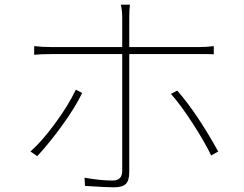

<svg xmlns="http://www.w3.org/2000/svg" viewBox="-20 -787 1040 820"><path d="M532 -712V-543V-483V-393V-289V-188V-103V-52Q532 -16 517.5 -1.5Q503 13 465 13Q436 13 343 7L341 -28Q409 -16 461 -16Q502 -16 502 -57V-114V-204V-309V-412V-496V-543V-712Q502 -726 500.5 -741Q499 -756 496 -767H535Q532 -748 532 -712ZM199 -586H456H579H693H782H828Q862 -586 893 -590V-555Q882 -556 861 -556H829H580H457H341H250H200Q151 -556 126 -553V-590Q162 -586 199 -586ZM139 -120 110 -140Q158 -182 215 -259.5Q272 -337 304 -404L331 -390Q301 -328 246 -252Q191 -176 139 -120ZM912 -140 882 -123Q853 -183 802 -261.5Q751 -340 710 -386L737 -400Q819 -307 912 -140Z"/></svg>

Font: Merged Yaku Han JP Thin
Style: Regular
Weight: 250
Designer: Ryoko NISHIZUKA 西塚涼子 (kana, bopomofo & ideographs); Paul D. Hunt (Latin, Greek & Cyrillic); Sandoll Communications 산돌커뮤니
Foundry: Adobe
Version: Version 2.004